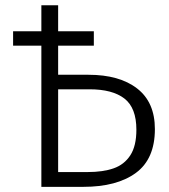

<svg xmlns="http://www.w3.org/2000/svg" viewBox="-20 -725 655 745"><path d="M323.1 -434.9Q443.6 -434.9 512.3 -381.5Q581 -328.2 581 -224.1Q581 -108.2 507.2 -54.1Q433.3 0 303.6 0H140.5V-547.7H30.8V-603.6H140.5V-704.6H205.6V-603.6H344.1V-547.7H205.6V-434.9ZM320.5 -57.4Q379.5 -57.4 420.8 -71.8Q462.1 -86.2 485.6 -122.3Q509.2 -158.5 509.2 -221.5Q509.2 -306.7 462.8 -342.6Q416.4 -378.5 327.7 -378.5H205.6V-57.4Z"/></svg>

Font: Fira Code Fixed Light
Style: Regular
Weight: 300
Monospace: yes
Designer: Carrois Corporate, Edenspiekermann AG, Nikita Prokopov
Foundry: Carrois Corporate, Edenspiekermann AG, Nikita Prokopov
Version: Version 5.002